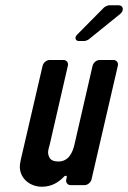

<svg xmlns="http://www.w3.org/2000/svg" viewBox="-20 -704 487 730"><path d="M234 -31 232 -22C229 -10 237 0 249 0H301C313 0 325 -10 328 -22L428 -454C431 -466 423 -476 411 -476H359C347 -476 335 -466 332 -454L263 -154C256 -124 241 -90 202 -90C185 -90 173 -95 168 -105C158 -124 165 -138 169 -154L238 -454C241 -466 233 -476 221 -476H169C157 -476 145 -466 142 -454L64 -118C60 -101 57 -89 56 -80C50 -29 92 6 139 6C178 6 204 -12 225 -34C229 -37 235 -36 234 -31ZM280 -548H301C304 -548 315 -552 317 -554L437 -651C453 -664 449 -684 431 -684H395C390 -684 379 -679 375 -675L273 -572C262 -561 267 -548 280 -548Z"/></svg>

Font: DIN Rundschrift
Style: EngKursiv
Weight: 400
Width: 3
Version: Version 1.027